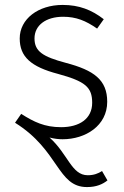

<svg xmlns="http://www.w3.org/2000/svg" viewBox="-20 -554 502 779"><path d="M394 140C378 150 361 157 336 157C270 157 256 71 181 4C200 9 218 11 234 11C327 11 415 -44 415 -141C415 -230 361 -269 247 -299C153 -324 120 -346 120 -398C120 -452 167 -486 236 -486C289 -486 328 -470 374 -438L401 -476C352 -514 301 -534 234 -534C135 -534 60 -477 60 -398C60 -324 105 -283 216 -254C325 -224 354 -201 354 -137C354 -72 302 -38 228 -38C161 -38 118 -59 66 -92L41 -56C221 56 212 205 333 205C372 205 397 193 416 178Z"/></svg>

Font: FiraGO Light
Style: Regular
Weight: 300
Designer: bBox Type
Foundry: bBox Type GmbH
Version: Version 1.001;PS 001.001;hotconv 1.0.88;makeotf.lib2.5.64775